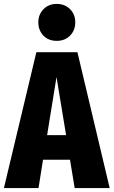

<svg xmlns="http://www.w3.org/2000/svg" viewBox="-35 -962 581 982"><path d="M347 0 323 -145H185L162 0H-15L151 -695H361L526 0ZM206 -271H303L254 -568ZM350 -848Q350 -807 323.5 -780Q297 -753 255 -753Q213 -753 187 -780Q161 -807 161 -848Q161 -888 187.5 -915Q214 -942 255 -942Q297 -942 323.5 -915Q350 -888 350 -848Z"/></svg>

Font: Fira Sans Extra Condensed ExtraBold
Style: Regular
Weight: 800
Width: 1
Designer: Carrois Corporate & Edenspiekermann AG
Foundry: Carrois Corporate GbR & Edenspiekermann AG
Version: Version 4.203